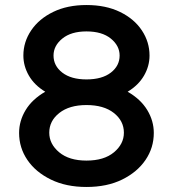

<svg xmlns="http://www.w3.org/2000/svg" viewBox="-20 -732 688 764"><path d="M324 12Q243 12 182.5 -17.5Q122 -47 89 -95.5Q56 -144 56 -203Q56 -251 82 -294Q108 -337 160 -367Q117 -393 95 -431Q73 -469 73 -511Q73 -565 104 -611Q135 -657 191.5 -684.5Q248 -712 324 -712Q401 -712 457.5 -684.5Q514 -657 544.5 -611Q575 -565 575 -511Q575 -469 553 -431Q531 -393 488 -367Q540 -337 566 -294Q592 -251 592 -203Q592 -144 559 -95.5Q526 -47 466 -17.5Q406 12 324 12ZM324 -416Q386 -416 421 -443Q456 -470 456 -511Q456 -550 421 -578.5Q386 -607 324 -607Q263 -607 228 -578.5Q193 -550 193 -511Q193 -470 228 -443Q263 -416 324 -416ZM324 -93Q394 -93 433.5 -126Q473 -159 473 -204Q473 -251 433 -282.5Q393 -314 324 -314Q256 -314 216 -282.5Q176 -251 176 -204Q176 -159 215.5 -126Q255 -93 324 -93Z"/></svg>

Font: MuseoModerno Medium
Style: Regular
Weight: 500
Designer: Pablo Cosgaya, Héctor Gatti, Marcela Romero, and the Authors of The MuseoModerno Project.
Foundry: Omnibus-Type Team
Version: Version 1.001